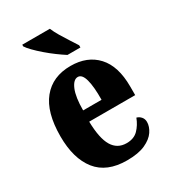

<svg xmlns="http://www.w3.org/2000/svg" viewBox="-188 -866 875 976"><g transform="rotate(-30 249.5 -378.0)"><path d="M267 10Q149 10 91.5 -62.5Q34 -135 34 -265Q34 -406 92.5 -478Q151 -550 257 -550Q355 -550 411.5 -488.5Q468 -427 468 -308V-257H198Q200 -158 227.5 -112.5Q255 -67 309 -67Q352 -67 377 -92.5Q402 -118 416 -155Q431 -151 441.5 -139Q452 -127 452 -109Q452 -82 433.5 -54.5Q415 -27 374.5 -8.5Q334 10 267 10ZM308 -322Q309 -398 297.5 -440.5Q286 -483 261 -483Q235 -483 217.5 -441.5Q200 -400 200 -322ZM272 -606Q250 -620 223.5 -639.5Q197 -659 171.5 -681Q146 -703 126.5 -723Q107 -743 99 -756V-766H261Q270 -744 286 -717Q302 -690 319 -664Q336 -638 348 -619V-606Z"/></g></svg>

Font: Noto Serif Armenian ExtraCondensed Black
Style: Regular
Weight: 900
Width: 2
Designer: Monotype Design Team
Foundry: Monotype Imaging Inc.
Version: Version 2.008; ttfautohint (v1.8.4.7-5d5b)